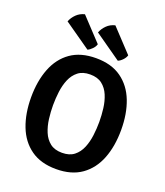

<svg xmlns="http://www.w3.org/2000/svg" viewBox="-166 -1033 993 1157"><g transform="rotate(20 331.0 -454.0)"><path d="M42.5 -342Q42.5 -446 73.8 -526.2Q105 -606.5 169 -651.8Q233 -697 331 -697Q430 -697 494 -651.2Q558 -605.5 589 -525.5Q620 -445.5 620 -342Q620 -237.5 588.8 -157.2Q557.5 -77 493.5 -31.5Q429.5 14 331 14Q232.5 14 168.5 -31.8Q104.5 -77.5 73.5 -158Q42.5 -238.5 42.5 -342ZM183 -342Q183 -299.5 188.5 -255.5Q194 -211.5 209.5 -174Q225 -136.5 254.2 -113.5Q283.5 -90.5 331 -90.5Q379 -90.5 408.2 -113.5Q437.5 -136.5 453 -174Q468.5 -211.5 474 -255.5Q479.5 -299.5 479.5 -342Q479.5 -384.5 474 -428.5Q468.5 -472.5 453 -509.5Q437.5 -546.5 408.2 -569.5Q379 -592.5 331 -592.5Q283.5 -592.5 254.2 -569.5Q225 -546.5 209.5 -509.5Q194 -472.5 188.5 -428.5Q183 -384.5 183 -342ZM176.5 -922.5 311 -779Q306.5 -762.5 292 -747.8Q277.5 -733 263.5 -727L92.5 -846.5Q102.5 -872.5 124 -893.8Q145.5 -915 176.5 -922.5ZM371.5 -922.5 506 -779Q501.5 -763 487.2 -748Q473 -733 458 -727L287.5 -846.5Q297.5 -872.5 318.8 -893.8Q340 -915 371.5 -922.5Z"/></g></svg>

Font: Signika SC SemiBold
Style: Regular
Weight: 600
Designer: Anna Giedryś
Foundry: Anna Giedryś
Version: Version 2.000; ttfautohint (v1.8.3) -l 8 -r 50 -G 200 -x 9 -